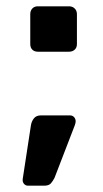

<svg xmlns="http://www.w3.org/2000/svg" viewBox="-20 -514 326 609"><path d="M100 -350Q89 -350 82.5 -356.5Q76 -363 76 -374V-469Q76 -480 82.5 -487Q89 -494 100 -494H199Q210 -494 217 -487Q224 -480 224 -469V-374Q224 -363 217 -356.5Q210 -350 199 -350ZM69 75Q61 75 56 69Q51 63 52 54L78 -116Q80 -129 87.5 -138.5Q95 -148 110 -148H202Q210 -148 215 -142.5Q220 -137 220 -129Q220 -124 217 -116L153 50Q148 60 141.5 67.5Q135 75 120 75Z"/></svg>

Font: Fz Rubik Med
Style: Regular
Weight: 500
Designer: Hubert and Fischer
Foundry: Hubert and Fischer
Version: Vit hóa bi FontZin.com